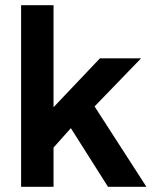

<svg xmlns="http://www.w3.org/2000/svg" viewBox="-20 -717 599 737"><path d="M252 -225 185.5 -150.5V0H61V-697H185.5V-305.5L363.5 -493H521.5L343 -308.5L542 0H394.5Z"/></svg>

Font: HK Grotesk
Style: Bold
Weight: 700
Designer: Alfredo Marco Pradil
Foundry: Hanken Design Co.
Version: Version 3.001